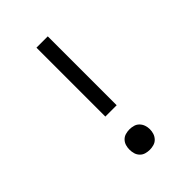

<svg xmlns="http://www.w3.org/2000/svg" viewBox="-218 -831 936 936"><g transform="rotate(-45 250.0 -363.5)"><path d="M211 -260V-735H289V-260ZM250 8Q236 8 222 4Q208 0 198 -10.5Q188 -21 184 -34.5Q180 -48 180 -63Q180 -77 184 -90.5Q188 -104 198 -114.5Q208 -125 222 -129Q236 -133 250 -133Q264 -133 278 -129Q292 -125 302 -114.5Q312 -104 316.5 -90.5Q321 -77 321 -63Q321 -48 316.5 -34.5Q312 -21 302 -10.5Q292 0 278 4Q264 8 250 8Z"/></g></svg>

Font: Iosevka Term SS14
Style: Regular
Weight: 400
Monospace: yes
Designer: Belleve Invis
Foundry: Belleve Invis
Version: Version 24.1.1; ttfautohint (v1.8.4)